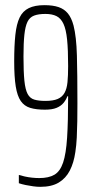

<svg xmlns="http://www.w3.org/2000/svg" viewBox="-20 -716 360 744"><path d="M136 8Q124 8 109 6Q94 4 79.5 1Q65 -2 53 -6V-38Q63 -35 76.5 -32Q90 -29 104.5 -27.5Q119 -26 132 -26Q169 -26 191 -39Q213 -52 224.5 -86Q236 -120 240 -182.5Q244 -245 244 -343H241Q236 -329 226 -317Q216 -305 199 -298Q182 -291 154 -291Q120 -291 97 -298Q74 -305 60.5 -324.5Q47 -344 41 -381Q35 -418 35 -478Q35 -539 39.5 -581Q44 -623 56 -648Q68 -673 91.5 -684.5Q115 -696 152 -696Q185 -696 207 -688.5Q229 -681 243 -664Q257 -647 265 -617Q276 -574 278 -501Q280 -428 280 -316Q280 -280 279.5 -246.5Q279 -213 277.5 -183Q276 -153 272 -127Q266 -85 250.5 -55Q235 -25 207.5 -8.5Q180 8 136 8ZM156 -325Q186 -325 203.5 -332.5Q221 -340 230 -356Q239 -372 241.5 -397.5Q244 -423 244 -460Q244 -523 240 -562.5Q236 -602 226 -623.5Q216 -645 199 -653.5Q182 -662 156 -662Q129 -662 112 -655.5Q95 -649 86.5 -631.5Q78 -614 74.5 -581.5Q71 -549 71 -497Q71 -438 74.5 -403.5Q78 -369 87 -352Q96 -335 113 -330Q130 -325 156 -325Z"/></svg>

Font: Saira UltraCondensed Thin
Style: Regular
Weight: 250
Width: 1
Designer: Hector Gatti with collaboration of the Omnibus-Type team
Foundry: Omnibus-Type
Version: Version 1.101